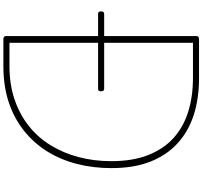

<svg xmlns="http://www.w3.org/2000/svg" viewBox="-50 -1116 1166 1105"><g transform="rotate(90 532.5 -563.0)"><path d="M206 0Q187 0 187 -15V-1111Q187 -1119 192 -1122.5Q197 -1126 207 -1126H429Q545 -1126 639.5 -1096Q734 -1066 803 -1003.5Q872 -941 909.5 -846.5Q947 -752 947 -621Q947 -516 922.5 -421.5Q898 -327 849.5 -250Q801 -173 730 -117Q659 -61 567 -30.5Q475 0 361 0ZM226 -35H360Q465 -35 551 -64Q637 -93 703.5 -145.5Q770 -198 815 -271Q860 -344 883.5 -432.5Q907 -521 907 -621Q907 -744 872 -833Q837 -922 774 -979Q711 -1036 623 -1063.5Q535 -1091 429 -1091H226ZM60 -545Q52 -545 48.5 -549Q45 -553 45 -561Q45 -571 48.5 -575.5Q52 -580 60 -580H490Q498 -580 501.5 -575.5Q505 -571 505 -561Q505 -553 501.5 -549Q498 -545 490 -545Z"/></g></svg>

Font: Playwrite BR Thin
Style: Regular
Weight: 250
Version: Version 1.003